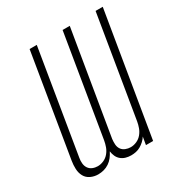

<svg xmlns="http://www.w3.org/2000/svg" viewBox="-173 -863 946 998"><g transform="rotate(-30 300.0 -363.5)"><path d="M328 8Q311 8 295.5 3.5Q280 -1 268 -11Q256 -21 249.5 -35.5Q243 -50 241 -66Q233 -50 222 -35.5Q211 -21 196 -11Q181 -1 164 3.5Q147 8 130 8Q130 8 130 8Q130 8 130 8Q106 8 85 -2Q64 -12 53.5 -31.5Q43 -51 42 -75Q41 -99 45 -123L146 -735H189L87 -116Q84 -100 85.5 -83.5Q87 -67 95.5 -54.5Q104 -42 118.5 -36Q133 -30 149 -30Q167 -30 185 -38Q203 -46 215.5 -61Q228 -76 234.5 -94Q241 -112 244 -130L344 -735H387L284 -116Q282 -100 283 -83.5Q284 -67 292.5 -54.5Q301 -42 316 -36Q331 -30 347 -30Q365 -30 383 -38Q401 -46 413.5 -61Q426 -76 432.5 -94Q439 -112 442 -130L542 -735H585L463 0H420L428 -47Q420 -34 408.5 -23.5Q397 -13 384 -5.5Q371 2 356.5 5Q342 8 328 8Q328 8 328 8Q328 8 328 8Z"/></g></svg>

Font: Iosevka SS04 XLt Ex Obl
Style: Regular
Weight: 200
Width: 7
Italic angle: -9°
Monospace: yes
Designer: Belleve Invis
Foundry: Belleve Invis
Version: Version 19.0.0; ttfautohint (v1.8.4)